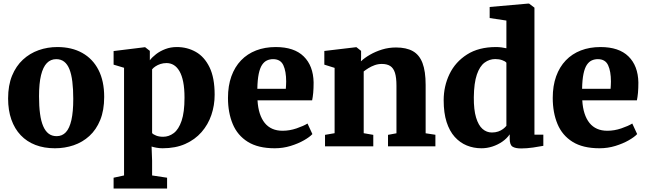

<svg xmlns="http://www.w3.org/2000/svg" viewBox="-20 -840 3716 1102"><path d="M26.5 -275Q26.5 -350 49.2 -405.5Q72 -461 111.5 -497.5Q151 -534 201.8 -552Q252.5 -570 309 -570Q392 -570 452.2 -536.2Q512.5 -502.5 545.2 -438.8Q578 -375 578 -284Q578 -207 555.2 -151.2Q532.5 -95.5 493 -59.5Q453.5 -23.5 402.5 -6.2Q351.5 11 295 11Q233 11 183.5 -8Q134 -27 99 -63.8Q64 -100.5 45.2 -153.8Q26.5 -207 26.5 -275ZM305 -58.5Q337 -58.5 358 -81Q379 -103.5 389.8 -150.8Q400.5 -198 400.5 -272Q400.5 -328.5 395.2 -371.2Q390 -414 378.5 -442.8Q367 -471.5 348.2 -486Q329.5 -500.5 302.5 -500.5Q271 -500.5 249 -478Q227 -455.5 215.5 -408.5Q204 -361.5 204 -287Q204 -230 209.8 -187.2Q215.5 -144.5 227.8 -116Q240 -87.5 259 -73Q278 -58.5 305 -58.5Z M632 242V180L692 167V-451L632 -469V-547L811 -569H813L840 -548V-494Q853.5 -512 876.2 -529.5Q899 -547 929.2 -558.5Q959.5 -570 995 -570Q1054.5 -570 1103.8 -542.2Q1153 -514.5 1182.5 -454.2Q1212 -394 1212 -296Q1212 -235.5 1193.2 -180.2Q1174.5 -125 1136.8 -81.8Q1099 -38.5 1043.2 -13.8Q987.5 11 913 11Q896 11 878 7.8Q860 4.5 850 1L853 82V167L939 180V242ZM916 -55Q949.5 -55 977.5 -76.2Q1005.5 -97.5 1022.2 -146.5Q1039 -195.5 1039 -279Q1039 -332 1031.5 -369.8Q1024 -407.5 1010 -431.5Q996 -455.5 977.2 -466.8Q958.5 -478 936 -478Q917.5 -478 901.2 -472.8Q885 -467.5 872.5 -459.2Q860 -451 853 -442V-76Q860 -68 876.8 -61.5Q893.5 -55 916 -55Z M1557 11Q1461.5 11 1402.2 -26Q1343 -63 1315.8 -128.2Q1288.5 -193.5 1288.5 -278Q1288.5 -347.5 1308 -401.8Q1327.5 -456 1363.5 -493.5Q1399.5 -531 1450 -550.5Q1500.5 -570 1562.5 -570Q1668.5 -570 1723.2 -516.2Q1778 -462.5 1780 -367Q1780 -333 1777.8 -308Q1775.5 -283 1771.5 -264H1458Q1460.5 -221.5 1471 -189Q1481.5 -156.5 1499.5 -134.2Q1517.5 -112 1543 -100.8Q1568.5 -89.5 1602 -89.5Q1642 -89.5 1682.2 -103.2Q1722.5 -117 1745 -131L1773 -70.5Q1758 -54 1725 -35Q1692 -16 1648.2 -2.5Q1604.5 11 1557 11ZM1457 -330.5H1620.5Q1621 -341 1621.8 -351.2Q1622.5 -361.5 1622.5 -372Q1622.5 -431 1606.2 -465.8Q1590 -500.5 1547.5 -500.5Q1528.5 -500.5 1512.5 -493.2Q1496.5 -486 1484.2 -467.8Q1472 -449.5 1465 -416.2Q1458 -383 1457 -330.5Z M1900.5 -75.5V-450.5L1841.5 -469V-547.5L2023 -569H2026L2052.5 -548V-511.5L2051.5 -488Q2072.5 -508 2103.8 -526Q2135 -544 2173 -555.8Q2211 -567.5 2253 -567.5Q2312 -567.5 2349.5 -546.5Q2387 -525.5 2405 -478.2Q2423 -431 2423 -352.5V-75L2479 -66.5V0H2207V-66L2255.5 -75V-348Q2255.5 -394.5 2247 -421.8Q2238.5 -449 2220 -461Q2201.5 -473 2171.5 -473Q2150 -473 2130.5 -466Q2111 -459 2095 -449Q2079 -439 2067.5 -430V-75.5L2122.5 -66V0H1845.5V-66Z M2743.5 11Q2698.5 11 2659.2 -5Q2620 -21 2590 -54.2Q2560 -87.5 2543.2 -139.8Q2526.5 -192 2526.5 -264.5Q2526.5 -345.5 2560 -415Q2593.5 -484.5 2660.5 -527.2Q2727.5 -570 2827 -570Q2843 -570 2858.2 -568Q2873.5 -566 2886.5 -563V-722L2790.5 -736.5V-800L3012.5 -819.5H3016.5L3047.5 -796V-67H3098.5V-3Q3076 1.5 3039.5 6.8Q3003 12 2971 12Q2938 12 2921.8 1.8Q2905.5 -8.5 2905.5 -43.5V-69Q2889.5 -45.5 2863.8 -27.5Q2838 -9.5 2806.8 0.8Q2775.5 11 2743.5 11ZM2803 -79.5Q2823.5 -79.5 2839.8 -85.2Q2856 -91 2867.8 -100Q2879.5 -109 2886.5 -118V-480Q2880 -488.5 2862 -494.8Q2844 -501 2822.5 -501Q2789 -501 2761.2 -480.5Q2733.5 -460 2717 -412Q2700.5 -364 2699.5 -281.5Q2699 -210 2712.5 -165.2Q2726 -120.5 2749.5 -100Q2773 -79.5 2803 -79.5Z M3421 11Q3325.5 11 3266.2 -26Q3207 -63 3179.8 -128.2Q3152.5 -193.5 3152.5 -278Q3152.5 -347.5 3172 -401.8Q3191.5 -456 3227.5 -493.5Q3263.5 -531 3314 -550.5Q3364.5 -570 3426.5 -570Q3532.5 -570 3587.2 -516.2Q3642 -462.5 3644 -367Q3644 -333 3641.8 -308Q3639.5 -283 3635.5 -264H3322Q3324.5 -221.5 3335 -189Q3345.5 -156.5 3363.5 -134.2Q3381.5 -112 3407 -100.8Q3432.5 -89.5 3466 -89.5Q3506 -89.5 3546.2 -103.2Q3586.5 -117 3609 -131L3637 -70.5Q3622 -54 3589 -35Q3556 -16 3512.2 -2.5Q3468.5 11 3421 11ZM3321 -330.5H3484.5Q3485 -341 3485.8 -351.2Q3486.5 -361.5 3486.5 -372Q3486.5 -431 3470.2 -465.8Q3454 -500.5 3411.5 -500.5Q3392.5 -500.5 3376.5 -493.2Q3360.5 -486 3348.2 -467.8Q3336 -449.5 3329 -416.2Q3322 -383 3321 -330.5Z"/></svg>

Font: Merriweather Light 18pt Black
Style: Regular
Weight: 900
Version: Version 2.100